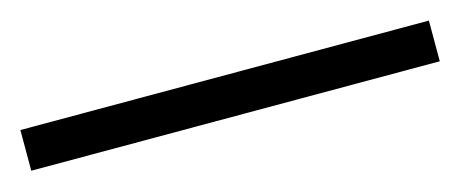

<svg xmlns="http://www.w3.org/2000/svg" viewBox="-22 -13 545 227"><g transform="rotate(-15 250.0 100.0)"><path d="M0 75.2H500V125H0Z"/></g></svg>

Font: ImmaginiFont
Style: Regular
Weight: 400
Version: Version 1.0